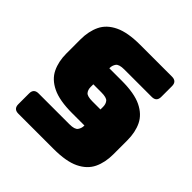

<svg xmlns="http://www.w3.org/2000/svg" viewBox="-188 -873 1025 1025"><g transform="rotate(45 325.0 -360.0)"><path d="M270 -515H364Q459 -515 512.5 -489Q566 -463 588 -417.5Q610 -372 610 -311V-205Q610 -144 588 -98Q566 -52 512.5 -26Q459 0 364 0H98Q62 0 62 -36V-117Q62 -153 98 -153H331Q370 -153 381 -168.5Q392 -184 392 -203V-205H298Q204 -205 150 -231Q96 -257 74 -303Q52 -349 52 -409V-515Q52 -576 74 -622Q96 -668 150 -694Q204 -720 298 -720H538Q574 -720 574 -684V-603Q574 -567 538 -567H331Q292 -567 281 -552Q270 -537 270 -517ZM270 -394V-374Q270 -353 281 -339.5Q292 -326 331 -326H392V-346Q392 -367 381 -380.5Q370 -394 331 -394Z"/></g></svg>

Font: Bungee Spice
Style: Regular
Weight: 400
Designer: David Jonathan Ross
Foundry: David Jonathan Ross
Version: Version 2.000